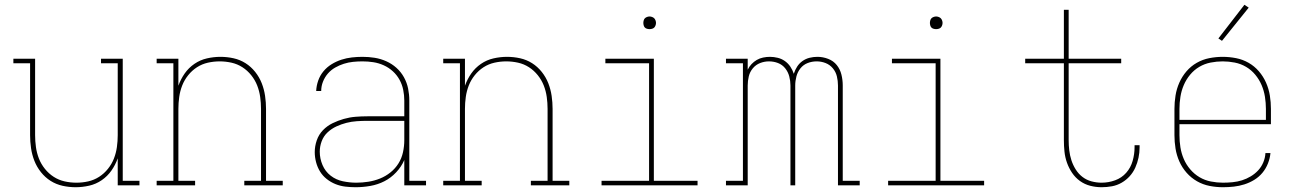

<svg xmlns="http://www.w3.org/2000/svg" viewBox="-20 -776 5440 804"><path d="M297 8Q269 8 242 2Q215 -4 192 -18.5Q169 -33 151.5 -55Q134 -77 124 -102.5Q114 -128 110 -155.5Q106 -183 106 -210V-511H36V-530H127V-210Q127 -185 130.5 -160Q134 -135 143 -112Q152 -89 168 -69Q184 -49 205 -35.5Q226 -22 250.5 -16.5Q275 -11 300 -11Q325 -11 349.5 -16.5Q374 -22 395 -35.5Q416 -49 432 -69Q448 -89 457 -112Q466 -135 469.5 -160Q473 -185 473 -210V-511H403V-530H494V-19H564V0H473V-113Q463 -85 446.5 -61.5Q430 -38 406 -21.5Q382 -5 353.5 1.5Q325 8 297 8Z M636 0V-19H706V-511H636V-530H727V-417Q737 -445 753.5 -468.5Q770 -492 794 -508.5Q818 -525 846.5 -531.5Q875 -538 903 -538Q931 -538 958 -532Q985 -526 1008 -511.5Q1031 -497 1048.5 -475Q1066 -453 1076 -427.5Q1086 -402 1090 -374.5Q1094 -347 1094 -320V-19H1164V0H1003V-19H1073V-320Q1073 -345 1069.5 -370Q1066 -395 1057 -418Q1048 -441 1032 -461Q1016 -481 995 -494.5Q974 -508 949.5 -513.5Q925 -519 900 -519Q875 -519 850.5 -513.5Q826 -508 805 -494.5Q784 -481 768 -461Q752 -441 743 -418Q734 -395 730.5 -370Q727 -345 727 -320V-19H797V0Z M1469 8Q1448 8 1426.5 5.5Q1405 3 1385 -5Q1365 -13 1348 -26.5Q1331 -40 1320 -58Q1309 -76 1303.5 -97Q1298 -118 1298 -139Q1298 -164 1306.5 -188.5Q1315 -213 1332.5 -231Q1350 -249 1372.5 -260Q1395 -271 1419.5 -278Q1444 -285 1469 -287Q1494 -289 1519 -289H1673V-355Q1673 -377 1668.5 -399.5Q1664 -422 1653 -442Q1642 -462 1625 -477.5Q1608 -493 1587 -502.5Q1566 -512 1543.5 -515.5Q1521 -519 1498 -519Q1478 -519 1458.5 -517Q1439 -515 1420 -509Q1401 -503 1383.5 -493Q1366 -483 1353 -468Q1340 -453 1332.5 -434Q1325 -415 1325 -395H1304Q1305 -417 1312.5 -438.5Q1320 -460 1334.5 -477.5Q1349 -495 1368.5 -507Q1388 -519 1409.5 -526Q1431 -533 1453.5 -535.5Q1476 -538 1498 -538Q1524 -538 1549 -534Q1574 -530 1597.5 -519.5Q1621 -509 1640 -492Q1659 -475 1671.5 -452.5Q1684 -430 1689 -405Q1694 -380 1694 -355V-19H1764V0H1673V-106Q1661 -78 1639 -54.5Q1617 -31 1589.5 -17Q1562 -3 1531 2.5Q1500 8 1469 8ZM1472 -11Q1497 -11 1522.5 -15Q1548 -19 1571.5 -28.5Q1595 -38 1615 -54Q1635 -70 1648.5 -91.5Q1662 -113 1667.5 -138.5Q1673 -164 1673 -189V-270H1519Q1497 -270 1474.5 -268.5Q1452 -267 1430.5 -261.5Q1409 -256 1388.5 -246.5Q1368 -237 1351.5 -221.5Q1335 -206 1327 -184.5Q1319 -163 1319 -141Q1319 -112 1330.5 -85Q1342 -58 1364.5 -40.5Q1387 -23 1415.5 -17Q1444 -11 1472 -11Z M1836 0V-19H1906V-511H1836V-530H1927V-417Q1937 -445 1953.5 -468.5Q1970 -492 1994 -508.5Q2018 -525 2046.5 -531.5Q2075 -538 2103 -538Q2131 -538 2158 -532Q2185 -526 2208 -511.5Q2231 -497 2248.5 -475Q2266 -453 2276 -427.5Q2286 -402 2290 -374.5Q2294 -347 2294 -320V-19H2364V0H2203V-19H2273V-320Q2273 -345 2269.5 -370Q2266 -395 2257 -418Q2248 -441 2232 -461Q2216 -481 2195 -494.5Q2174 -508 2149.5 -513.5Q2125 -519 2100 -519Q2075 -519 2050.5 -513.5Q2026 -508 2005 -494.5Q1984 -481 1968 -461Q1952 -441 1943 -418Q1934 -395 1930.5 -370Q1927 -345 1927 -320V-19H1997V0Z M2499 0V-19H2698V-511H2515V-530H2718V-19H2901V0ZM2700 -654Q2695 -654 2689.5 -655.5Q2684 -657 2680.5 -660.5Q2677 -664 2675.5 -669.5Q2674 -675 2674 -680Q2674 -685 2675.5 -690.5Q2677 -696 2680.5 -699.5Q2684 -703 2689.5 -705Q2695 -707 2700 -707Q2705 -707 2710.5 -705Q2716 -703 2719.5 -699.5Q2723 -696 2725 -690.5Q2727 -685 2727 -680Q2727 -675 2725 -669.5Q2723 -664 2719.5 -660.5Q2716 -657 2710.5 -655.5Q2705 -654 2700 -654Z M3020 0V-19H3091V-511H3020V-530H3111V-484Q3117 -497 3127 -507.5Q3137 -518 3149 -525Q3161 -532 3175.5 -535Q3190 -538 3204 -538Q3220 -538 3236.5 -534Q3253 -530 3266.5 -520.5Q3280 -511 3289.5 -497Q3299 -483 3304 -467Q3309 -483 3318 -497Q3327 -511 3340.5 -520.5Q3354 -530 3370 -534Q3386 -538 3403 -538Q3426 -538 3448 -529.5Q3470 -521 3484 -503.5Q3498 -486 3503.5 -463.5Q3509 -441 3509 -418V-19H3580V0H3489V-418Q3489 -437 3484.5 -456Q3480 -475 3467.5 -490Q3455 -505 3437 -512Q3419 -519 3400 -519Q3380 -519 3362 -512Q3344 -505 3332 -490Q3320 -475 3315 -456Q3310 -437 3310 -418V0H3290V-418Q3290 -437 3285 -456Q3280 -475 3268 -490Q3256 -505 3238 -512Q3220 -519 3200 -519Q3181 -519 3163 -512Q3145 -505 3132.5 -490Q3120 -475 3115.5 -456Q3111 -437 3111 -418V0Z M3699 0V-19H3898V-511H3715V-530H3918V-19H4101V0ZM3900 -654Q3895 -654 3889.5 -655.5Q3884 -657 3880.5 -660.5Q3877 -664 3875.5 -669.5Q3874 -675 3874 -680Q3874 -685 3875.5 -690.5Q3877 -696 3880.5 -699.5Q3884 -703 3889.5 -705Q3895 -707 3900 -707Q3905 -707 3910.5 -705Q3916 -703 3919.5 -699.5Q3923 -696 3925 -690.5Q3927 -685 3927 -680Q3927 -675 3925 -669.5Q3923 -664 3919.5 -660.5Q3916 -657 3910.5 -655.5Q3905 -654 3900 -654Z M4593 8Q4569 8 4545.5 2Q4522 -4 4502.5 -18Q4483 -32 4469.5 -52Q4456 -72 4448 -94.5Q4440 -117 4437.5 -141Q4435 -165 4435 -189V-511H4273V-530H4435V-735H4455V-530H4675V-511H4455V-189Q4455 -168 4457.5 -146.5Q4460 -125 4466.5 -105Q4473 -85 4484.5 -66.5Q4496 -48 4513 -35Q4530 -22 4551 -16.5Q4572 -11 4593 -11Q4622 -11 4649.5 -21Q4677 -31 4696 -52.5Q4715 -74 4723 -102.5Q4731 -131 4731 -159Q4731 -162 4731 -164Q4731 -166 4731 -168H4752Q4752 -165 4752 -163Q4752 -161 4752 -158Q4752 -137 4747.5 -115.5Q4743 -94 4734 -74Q4725 -54 4710.5 -38Q4696 -22 4677 -11Q4658 0 4636.5 4Q4615 8 4593 8Z M5101 8Q5073 8 5045 2.5Q5017 -3 4992.5 -17Q4968 -31 4949 -52.5Q4930 -74 4918.5 -100Q4907 -126 4902.5 -154Q4898 -182 4898 -210V-320Q4898 -348 4902.5 -376Q4907 -404 4918.5 -430Q4930 -456 4948.5 -477.5Q4967 -499 4991.5 -513Q5016 -527 5044 -532.5Q5072 -538 5100 -538Q5128 -538 5156 -532.5Q5184 -527 5208.5 -513Q5233 -499 5251.5 -477.5Q5270 -456 5281.5 -430Q5293 -404 5297.5 -376Q5302 -348 5302 -320V-256H4919V-210Q4919 -184 4923 -159Q4927 -134 4937 -110.5Q4947 -87 4964 -67Q4981 -47 5003 -34Q5025 -21 5050.5 -16Q5076 -11 5101 -11Q5121 -11 5141.5 -13Q5162 -15 5181 -21Q5200 -27 5217.5 -37.5Q5235 -48 5248.5 -62.5Q5262 -77 5270 -96Q5278 -115 5279 -135H5300Q5298 -113 5289.5 -91.5Q5281 -70 5266.5 -52.5Q5252 -35 5232.5 -23Q5213 -11 5191 -4Q5169 3 5146.5 5.5Q5124 8 5101 8ZM4919 -274H5281V-320Q5281 -345 5277 -370.5Q5273 -396 5263 -419.5Q5253 -443 5236.5 -463Q5220 -483 5198 -496Q5176 -509 5150.5 -514Q5125 -519 5100 -519Q5075 -519 5049.5 -514Q5024 -509 5002 -496Q4980 -483 4963.5 -463Q4947 -443 4937 -419.5Q4927 -396 4923 -370.5Q4919 -345 4919 -320ZM5097 -605 5082 -615 5191 -756 5209 -744Z"/></svg>

Font: Iosevka Slab Thin Extended
Style: Regular
Weight: 100
Width: 7
Monospace: yes
Designer: Belleve Invis
Foundry: Belleve Invis
Version: Version 11.1.1; ttfautohint (v1.8.3)